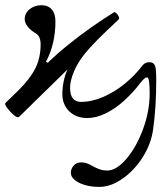

<svg xmlns="http://www.w3.org/2000/svg" viewBox="-34 -445 648 742"><path d="M239.7 223.1Q239.7 207.5 250.5 195.1Q261.2 182.6 280.3 182.6Q292 182.6 301.5 186Q311 189.5 323.7 196.8Q338.9 205.1 351.6 209.5Q364.3 213.9 381.3 213.9Q416 213.9 454.6 168.7Q493.2 123.5 518.8 54Q544.4 -15.6 544.4 -84Q544.4 -146 534.7 -146Q524.9 -146 509.3 -125.5Q479.5 -86.4 445.1 -55.4Q410.6 -24.4 374 -6.6Q337.4 11.2 303.2 11.2Q275.4 11.2 253.7 -0.2Q231.9 -11.7 219.5 -32.5Q207 -53.2 207 -80.1Q207 -106 211.9 -129.9Q216.8 -153.8 226.6 -176.3L40 6.3Q36.1 10.3 27.3 5.4Q18.6 0.5 5.9 -13.2Q-6.3 -26.9 -11.2 -35.4Q-16.1 -43.9 -12.7 -47.4L34.7 -93.3Q81.1 -138.7 102.1 -179.9Q123 -221.2 123 -273.4Q123 -289.1 118.4 -299.8Q113.8 -310.5 104.5 -315.9Q85 -327.1 73.2 -341.8Q61.5 -356.4 61.5 -371.1Q61.5 -394 80.6 -409.4Q99.6 -424.8 126 -424.8Q151.9 -424.8 166 -408.7Q180.2 -392.6 180.2 -362.3Q180.2 -274.9 143.6 -206.1L150.9 -202.6Q186.5 -237.3 230.7 -272.9Q274.9 -308.6 320.1 -340.3Q365.2 -372.1 405.8 -397Q409.7 -399.4 415.5 -394Q421.4 -388.7 424.8 -381.1Q428.2 -373.5 424.8 -370.1Q372.6 -321.3 342.8 -291.3Q313 -261.2 294.4 -238.3Q266.6 -204.1 251.7 -168.2Q236.8 -132.3 236.8 -106Q236.8 -51.3 278.8 -51.3Q320.8 -51.3 364.7 -70.3Q408.7 -89.4 447.8 -121.1Q486.8 -152.8 516.1 -191.4Q526.4 -204.6 542 -204.6Q554.7 -204.6 560.5 -198.2Q566.4 -191.9 568.1 -177.7Q569.8 -163.6 569.8 -134.8Q569.8 -29.3 557.6 55.7Q549.8 111.8 517.1 163.1Q484.4 214.4 439 245.8Q393.6 277.3 350.6 277.3Q318.8 277.3 293.5 269.8Q268.1 262.2 253.9 249.8Q239.7 237.3 239.7 223.1Z"/></svg>

Font: Junicode Two Beta VF
Style: Regular
Weight: 400
Designer: Peter S. Baker
Foundry: Briery Creek Software
Version: Version 1.031 beta; ttfautohint (v1.8.1.43-b0c9)